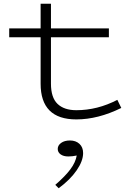

<svg xmlns="http://www.w3.org/2000/svg" viewBox="-20 -622 732 1021"><path d="M625 -48Q501 13 386 13Q196 13 196 -177V-424H29V-471H196V-602H251V-471H559V-424H251V-177Q251 -103 286 -69.5Q321 -36 386 -36Q498 -36 604 -91ZM292 379 274 361Q327 315 354.5 278Q382 241 388 205Q365 210 343 210Q318 210 302.5 199Q287 188 287 170Q287 151 305 138Q323 125 352 125Q383 125 402.5 143Q422 161 422 192Q422 234 387.5 284Q353 334 292 379Z"/></svg>

Font: BioRhyme Expanded Light
Style: Regular
Weight: 300
Width: 7
Designer: Aoife Mooney
Foundry: Aoife Mooney Type
Version: Version 1.001